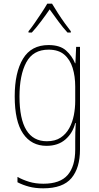

<svg xmlns="http://www.w3.org/2000/svg" viewBox="-20 -783 540 1044"><path d="M215 241Q172 241 138 232Q104 223 75 208V179Q104 195 138.5 205.5Q173 216 216 216Q307 216 348 168.5Q389 121 389 30V-15Q389 -41 389.5 -62.5Q390 -84 392 -114H389Q376 -60 336 -25Q296 10 233 10Q151 10 105.5 -56.5Q60 -123 60 -259Q60 -389 105 -463.5Q150 -538 244 -538Q306 -538 339 -508.5Q372 -479 388 -439H390L394 -528H415V30Q415 130 368.5 185.5Q322 241 215 241ZM235 -15Q280 -15 309.5 -34.5Q339 -54 356.5 -86Q374 -118 381.5 -156.5Q389 -195 389 -234V-312Q389 -368 375 -413.5Q361 -459 329.5 -486Q298 -513 244 -513Q160 -513 123 -444Q86 -375 86 -258Q86 -15 235 -15ZM135 -613Q150 -631 169 -658.5Q188 -686 206.5 -714Q225 -742 237 -763H263Q276 -741 295 -711.5Q314 -682 333.5 -655Q353 -628 365 -613V-606H347Q322 -633 296.5 -668Q271 -703 250 -732Q231 -704 204 -668Q177 -632 153 -606H135Z"/></svg>

Font: Noto Sans Mono ExtraCondensed Thin
Style: Regular
Weight: 100
Width: 2
Designer: Monotype Design Team
Foundry: Monotype Imaging Inc.
Version: Version 2.014; ttfautohint (v1.8.4.7-5d5b)